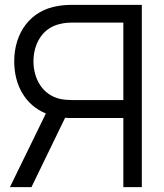

<svg xmlns="http://www.w3.org/2000/svg" viewBox="-20 -770 676 790"><path d="M563.5 -750H274C259.4 -750 240.6 -749 220.8 -745.8C104.2 -728.1 38.5 -634.4 38.5 -517.7C38.5 -418.8 84.4 -337.5 168.8 -303.1L20.8 0H109.4L247.9 -285.4C257.3 -284.4 266.7 -284.4 274 -284.4H487.5V0H563.5ZM276 -358.3C263.5 -358.3 245.8 -359.4 229.2 -362.5C153.1 -379.2 117.7 -447.9 117.7 -517.7C117.7 -587.5 153.1 -656.2 229.2 -671.9C245.8 -676 263.5 -677.1 276 -677.1H487.5V-358.3Z"/></svg>

Font: Manrope3
Style: Regular
Weight: 400
Width: 4
Designer: Mikhail Sharanda
Foundry: Mikhail Sharanda
Version: Version 3.000;PS 003.000;hotconv 1.0.88;makeotf.lib2.5.64775